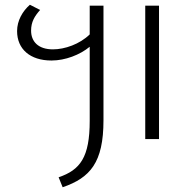

<svg xmlns="http://www.w3.org/2000/svg" viewBox="-20 -586 810 809"><path d="M358 -441C316 -400 253 -378 203 -378C141 -378 111 -411 111 -457C111 -494 126 -518 149 -544L106 -566C75 -539 52 -499 52 -455C52 -379 107 -331 197 -331C255 -331 317 -355 358 -389V-77C358 77 318 130 227 161L244 203C360 163 416 99 416 -79V-562H358ZM592 -562V0H650V-562Z"/></svg>

Font: FiraGO Light
Style: Regular
Weight: 300
Designer: bBox Type
Foundry: bBox Type GmbH
Version: Version 1.001;PS 001.001;hotconv 1.0.88;makeotf.lib2.5.64775